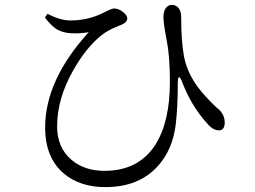

<svg xmlns="http://www.w3.org/2000/svg" viewBox="-20 -726 1040 783"><path d="M410.2 37.1Q306.6 37.1 241.2 -17.6Q164.1 -82 164.1 -206.1Q164.1 -399.4 341.8 -594.7Q303.7 -587.9 263.7 -590.8Q233.4 -593.8 211.9 -606.4Q188.5 -621.1 163.1 -654.3L173.8 -669.9Q225.6 -642.6 266.6 -642.6Q335.9 -642.6 395.5 -670.9Q405.3 -675.8 418.9 -682.6Q437.5 -691.4 445.3 -691.4Q463.9 -691.4 481.4 -677.2Q499 -663.1 499 -651.4Q499 -634.8 475.6 -625Q471.7 -623 462.9 -620.1Q414.1 -600.6 388.7 -578.1Q328.1 -527.3 278.3 -438.5Q212.9 -323.2 212.9 -210.9Q212.9 -124 271.5 -74.2Q324.2 -29.3 406.2 -29.3Q543.9 -29.3 612.3 -133.8Q672.9 -227.5 672.9 -392.6Q672.9 -495.1 660.2 -559.6Q660.2 -560.5 659.2 -564.5Q646.5 -630.9 646.5 -655.3Q646.5 -679.7 656.2 -692.9Q666 -706.1 680.7 -706.1Q698.2 -706.1 708.5 -692.9Q718.8 -679.7 718.8 -658.2Q718.8 -557.6 730.5 -495.1Q743.2 -429.7 788.1 -369.1Q813.5 -335 862.3 -288.1Q866.2 -285.2 867.2 -284.2Q895.5 -261.7 896.5 -227.5Q896.5 -194.3 873 -194.3Q847.7 -194.3 823.2 -224.6Q760.7 -293 722.7 -391.6Q714.8 -412.1 710 -411.1Q705.1 -410.2 705.1 -388.7Q705.1 -287.1 696.3 -215.8Q683.6 -113.3 621.1 -45.9Q543.9 37.1 410.2 37.1Z"/></svg>

Font: Bpmf Zihi Only R
Style: R
Weight: 400
Foundry: But Ko
Version: Version 1.320